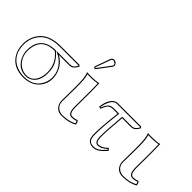

<svg xmlns="http://www.w3.org/2000/svg" viewBox="-29 -1200 1729 1729"><g transform="rotate(45 835.0 -335.5)"><path d="M261.2 -23.9Q324.7 -23.9 356.4 -86.9Q375 -125 375 -174.8Q375 -266.6 321.3 -326.7Q306.2 -343.3 286.1 -360.8Q140.1 -360.8 116.2 -235.4Q112.3 -212.9 111.8 -188Q111.8 -118.7 157.2 -68.8Q199.7 -24.4 261.2 -23.9ZM472.2 -360.8H335.9Q406.7 -324.2 436 -247.6Q449.7 -210.4 450.2 -171.9Q450.2 -103.5 405.3 -51.8Q351.1 9.3 253.9 9.8Q125 9.8 68.4 -82.5Q37.1 -134.8 37.1 -204.1Q38.1 -301.3 102.1 -366.2Q166 -428.7 291 -429.2H532.2L543 -417Q520 -373.5 495.1 -364.7Q484.4 -360.8 472.2 -360.8ZM261.2 -14.2Q169.9 -14.2 125 -98.1Q102.1 -142.1 102.1 -188Q102.1 -315.9 198.7 -355.5Q236.8 -370.6 286.1 -371.1H289.6L292.5 -368.7Q360.8 -308.6 377.4 -244.1Q385.3 -212.9 384.8 -174.8Q384.8 -77.1 325.2 -34.2Q296.4 -14.6 261.2 -14.2ZM472.2 -371.1Q503.4 -371.1 522.5 -401.4Q526.4 -407.7 530.8 -415.5L527.8 -418.9H291Q169.4 -418.5 108.9 -358.9Q47.4 -295.9 46.9 -204.1Q46.9 -84 133.8 -30.8Q184.1 -0.5 253.9 0Q380.4 0 424.3 -101.1Q439.5 -137.2 439.9 -171.9Q439.9 -265.6 368.2 -327.1Q350.1 -342.3 331.5 -352.1L294.9 -371.1Z M646.5 -261.2 645.5 -321.8Q643.6 -394.5 627.4 -429.2L629.4 -431.2Q641.6 -429.2 673.3 -429.2Q739.7 -429.2 772.5 -438Q774.4 -438.5 775.4 -439Q775.4 -438 777.3 -342.8V-272Q777.3 -236.8 776.9 -178.2Q776.4 -143.1 776.4 -130.9Q777.3 -55.2 813.5 -54.2Q848.1 -54.7 871.6 -65.9Q888.2 -54.2 888.7 -24.9Q830.1 9.8 741.7 9.8Q679.7 9.8 654.3 -43.9Q644.5 -65.4 644.5 -87.9Q644.5 -98.1 645.5 -135.3Q647 -222.7 646.5 -261.2ZM720.7 -683.1Q745.1 -683.1 757.3 -660.2Q761.2 -651.9 761.7 -645Q760.7 -635.7 756.3 -629.9L664.6 -507.8Q658.2 -500.5 653.3 -500Q641.1 -502.9 638.7 -514.2Q639.2 -517.6 640.6 -522.9L692.4 -666Q699.7 -682.1 720.7 -683.1ZM656.7 -261.2Q657.2 -222.2 655.3 -134.8Q654.3 -98.1 654.3 -87.9Q654.3 -38.1 693.8 -13.2Q715.3 -0.5 741.7 0Q823.7 -0.5 878.4 -30.8Q876.5 -45.9 870.1 -54.2Q847.2 -43.9 813.5 -43.9Q767.1 -45.4 766.6 -130.9Q766.6 -143.6 767.1 -178.7Q767.6 -237.8 767.6 -272V-342.8Q767.6 -369.6 766.1 -426.3Q724.1 -418.9 673.3 -418.9Q659.7 -418.9 642.1 -419.9Q654.3 -385.7 655.8 -322.3ZM720.7 -672.9Q707 -671.9 702.1 -662.6L649.9 -519.5Q648.9 -516.6 648.4 -513.7Q650.4 -511.2 652.8 -510.3Q655.3 -512.7 656.7 -514.2L748.5 -636.2Q751.5 -640.6 751.5 -645Q751.5 -661.6 731.9 -670.4Q726.1 -672.9 720.7 -672.9Z M1019.5 -429.2H1316.4L1327.6 -417Q1303.7 -372.1 1276.4 -363.8Q1266.1 -361.3 1255.4 -360.8H1143.6Q1127.4 -185.1 1127.4 -106Q1128.4 -42 1159.7 -41Q1202.6 -42.5 1246.6 -86.9L1265.6 -68.8Q1202.6 11.2 1146.5 12.2Q1083.5 12.2 1069.3 -35.6Q1063.5 -55.7 1063.5 -83Q1063.5 -178.7 1085.4 -360.8H1029.3Q987.3 -360.8 969.7 -335Q959.5 -319.3 945.3 -283.2L922.4 -288.1Q934.6 -378.9 978 -414.1Q997.6 -428.7 1019.5 -429.2ZM1019.5 -418.9Q969.7 -418.9 943.4 -335.4Q937.5 -315.9 933.6 -295.9L939.5 -294.4Q960.9 -350.6 988.3 -363.3Q1004.4 -371.1 1029.3 -371.1H1096.7L1095.2 -359.9Q1073.2 -178.2 1073.7 -83Q1073.7 -16.1 1109.4 -2.9Q1124 2 1146.5 2Q1195.8 1 1252 -67.9L1246.6 -73.2Q1202.1 -31.2 1159.7 -30.8Q1118.2 -32.7 1117.7 -106Q1117.7 -186.5 1133.8 -361.8L1134.3 -371.1H1255.4Q1287.6 -371.1 1308.1 -402.8Q1312 -408.7 1315.4 -415.5L1312 -418.9Z M1421.4 -261.2 1420.4 -321.8Q1418.5 -394.5 1402.3 -429.2L1404.3 -431.2Q1416.5 -429.2 1448.2 -429.2Q1514.6 -429.2 1547.4 -438Q1549.3 -438.5 1550.3 -439Q1550.3 -438 1552.2 -342.8V-272Q1552.2 -236.8 1551.8 -178.2Q1551.3 -143.1 1551.3 -130.9Q1552.2 -55.2 1588.4 -54.2Q1623 -54.7 1646.5 -65.9Q1663.1 -54.2 1663.6 -24.9Q1605 9.8 1516.6 9.8Q1454.6 9.8 1429.2 -43.9Q1419.4 -65.4 1419.4 -87.9Q1419.4 -98.1 1420.4 -135.3Q1421.9 -222.7 1421.4 -261.2ZM1431.6 -261.2Q1432.1 -222.2 1430.2 -134.8Q1429.2 -98.1 1429.2 -87.9Q1429.2 -38.1 1468.8 -13.2Q1490.2 -0.5 1516.6 0Q1598.6 -0.5 1653.3 -30.8Q1651.4 -45.9 1645 -54.2Q1622.1 -43.9 1588.4 -43.9Q1542 -45.4 1541.5 -130.9Q1541.5 -143.6 1542 -178.7Q1542.5 -237.8 1542.5 -272V-342.8Q1542.5 -369.6 1541 -426.3Q1499 -418.9 1448.2 -418.9Q1434.6 -418.9 1417 -419.9Q1429.2 -385.7 1430.7 -322.3Z"/></g></svg>

Font: Linux Biolinum Outline O
Style: Bold
Weight: 700
Designer: Philipp H. Poll
Foundry: Philipp H. Poll
Version: Version 0.9.2